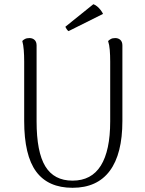

<svg xmlns="http://www.w3.org/2000/svg" viewBox="-20 -880 691 913"><path d="M562 -664V-305Q562 -148 502 -67.5Q442 13 325 13Q209 13 152 -64Q95 -141 95 -305V-587Q95 -617 93 -642Q91 -667 86 -685Q90 -690 98.5 -694.5Q107 -699 120 -699Q135 -699 144.5 -690Q154 -681 154 -664V-303Q154 -157 195.5 -89Q237 -21 325 -21Q415 -21 459.5 -92.5Q504 -164 504 -303V-587Q504 -617 502 -642Q500 -667 494 -685Q499 -690 507 -694.5Q515 -699 528 -699Q543 -699 552.5 -690Q562 -681 562 -664ZM470 -814 306 -732Q302 -734 297 -741.5Q292 -749 291 -753L424 -860Q433 -857 442 -849.5Q451 -842 458 -833Q465 -824 470 -814Z"/></svg>

Font: Arima Light
Style: Regular
Weight: 300
Designer: Joana Correia and Natanael Gama
Foundry: NDISCOVER
Version: Version 1.101;gftools[0.9.23]